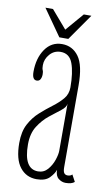

<svg xmlns="http://www.w3.org/2000/svg" viewBox="-79 -697 433 749"><g transform="rotate(10 137.5 -322.5)"><path d="M121 10Q79.5 10 54.8 -21.8Q30 -53.5 30 -118Q30 -163 46 -193Q62 -223 85.8 -244.2Q109.5 -265.5 133.2 -283.2Q157 -301 173 -320Q189 -339 189 -365.5Q189 -424 176 -459.8Q163 -495.5 128 -495.5Q102 -495.5 85 -476Q68 -456.5 68 -432.5Q68 -418.5 70.8 -413.5Q73.5 -408.5 73.5 -397Q73.5 -385.5 69 -377.2Q64.5 -369 54.5 -369Q36.5 -369 36.5 -401Q36.5 -454.5 61.2 -490.5Q86 -526.5 128 -526.5Q169.5 -526.5 194.2 -492.5Q219 -458.5 219 -378V-55.5Q219 -38 223.8 -31.8Q228.5 -25.5 237.5 -25.5Q249.5 -25.5 255.5 -32.5L270 -5.5Q259 4.5 234.5 4.5Q219.5 4.5 206.5 -5.8Q193.5 -16 193.5 -40Q188.5 -24.5 171.8 -7.2Q155 10 121 10ZM121 -21Q144 -21 159 -38.2Q174 -55.5 181.5 -77.8Q189 -100 189 -114.5V-301Q188 -287 169 -272.5Q150 -258 125.8 -238.8Q101.5 -219.5 83 -190.5Q64.5 -161.5 64.5 -118Q64.5 -21 121 -21ZM112.5 -550.5 39 -655H69L130 -584L191 -655H221L148 -550.5Z"/></g></svg>

Font: Imbue 10pt Thin
Style: Regular
Weight: 100
Designer: Tyler Finck
Foundry: Etcetera Type Company
Version: Version 1.102; ttfautohint (v1.8.3)